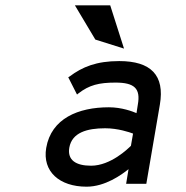

<svg xmlns="http://www.w3.org/2000/svg" viewBox="-20 -692 702 723"><path d="M395 -672H262L339 -543L447 -509ZM237 -401 270 -336 275 -340C316 -372 353 -381 415 -381C486 -381 510 -359 499 -298L494 -266C480 -272 439 -288 390 -288C275 -288 173 -246 154 -135C139 -46 204 11 306 11C376 11 438 -34 464 -55L455 0H531L582 -298C601 -409 548 -462 429 -462C343 -462 290 -440 242 -404ZM241 -136C251 -193 308 -209 376 -209C424 -209 468 -194 481 -189L473 -143C463 -133 397 -68 323 -68C266 -68 233 -89 241 -136Z"/></svg>

Font: Charger Monospace
Style: Regular
Weight: 400
Designer: Jasper
Foundry: Cannot Into Space Fonts
Version: Version 0.980